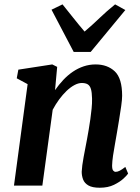

<svg xmlns="http://www.w3.org/2000/svg" viewBox="-20 -870 658 900"><path d="M238 -447.5Q256 -473.5 276.8 -495.5Q297.5 -517.5 321.5 -533.8Q345.5 -550 372.2 -559Q399 -568 428 -568Q483.5 -568 518 -535.5Q552.5 -503 552.5 -421Q552.5 -404 548.2 -373Q544 -342 538.2 -308Q532.5 -274 528 -247Q524 -222 518.8 -194.2Q513.5 -166.5 509.8 -140.2Q506 -114 505.5 -94Q505.5 -76.5 510.5 -70.5Q515.5 -64.5 522 -64.5Q531 -64.5 541.2 -69.8Q551.5 -75 567.5 -87.5L580.5 -56.5Q576.5 -49.5 559.5 -33.5Q542.5 -17.5 514.5 -3.8Q486.5 10 447.5 10Q412.5 10 394.2 -0.8Q376 -11.5 369.5 -28.8Q363 -46 363 -65Q363.5 -78 365.8 -95.5Q368 -113 372 -133.8Q376 -154.5 380 -176Q384 -197.5 388 -218Q391.5 -238.5 395.8 -262.2Q400 -286 403.5 -311.5Q407 -337 409.5 -361.5Q412 -386 411.5 -407.5Q411 -437 406.2 -452.8Q401.5 -468.5 391 -474.8Q380.5 -481 363.5 -481Q347 -481 328.5 -471Q310 -461 292 -443.8Q274 -426.5 257.2 -403.8Q240.5 -381 227 -355.5L178.5 0H45.5L109.5 -475.5L58.5 -503L66 -543.5L225 -568L248 -556.5ZM325.5 -626.5 221.5 -824.5 273 -849.5Q298 -818.5 323.8 -786Q349.5 -753.5 376.5 -722Q413.5 -753.5 447.2 -786Q481 -818.5 519.5 -849.5L567.5 -823L405 -626.5Z"/></svg>

Font: Merriweather
Style: Bold Italic
Weight: 700
Italic angle: -7.8°
Version: Version 2.101